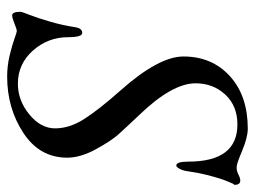

<svg xmlns="http://www.w3.org/2000/svg" viewBox="-108 -591 713 537"><g transform="rotate(90 248.5 -322.5)"><path d="M214 -16Q261 -16 300 -48Q339 -80 339 -120Q339 -160 313.5 -200.5Q288 -241 233 -303Q138 -410 138 -479Q138 -559 193 -609Q248 -659 340 -659Q364 -659 401 -643.5Q438 -628 446 -628Q457 -627 467.5 -632.5Q478 -638 485 -638Q497 -638 497 -622L494 -618Q492 -613 488 -604Q484 -595 479.5 -581Q475 -567 469 -543.5Q463 -520 459 -491Q457 -477 452 -468Q447 -459 443 -459Q432 -459 432 -493Q432 -630 328 -630Q276 -630 244.5 -596Q213 -562 213 -513Q213 -447 303 -354Q338 -317 356 -297Q374 -277 397.5 -234Q421 -191 421 -154Q421 -77 352 -31.5Q283 14 194 14Q164 14 135 7Q106 0 88 -6.5Q70 -13 67 -13Q62 -13 46 -6.5Q30 0 23 0Q13 0 13 -23Q13 -27 21.5 -48.5Q30 -70 40.5 -106Q51 -142 56 -176Q59 -196 72 -196Q84 -196 84 -157Q84 -100 121.5 -58Q159 -16 214 -16Z"/></g></svg>

Font: EB Garamond 12
Style: Italic
Weight: 400
Italic angle: -17°
Version: Version 0.016; ttfautohint (v1.8.4)